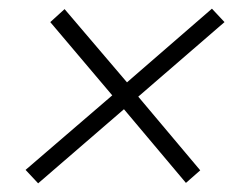

<svg xmlns="http://www.w3.org/2000/svg" viewBox="-20 -567 552 443"><path d="M68 -144 39 -175 239 -347 96 -516 129 -546 273 -377 469 -547 498 -516 299 -344 442 -174 409 -145 266 -315Z"/></svg>

Font: MuseoModerno ExtraLight
Style: Italic
Weight: 250
Italic angle: -9°
Designer: Pablo Cosgaya, Héctor Gatti, Marcela Romero, and the Authors of The MuseoModerno Project.
Foundry: Omnibus-Type Team
Version: Version 1.003